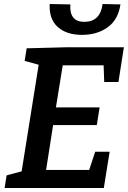

<svg xmlns="http://www.w3.org/2000/svg" viewBox="-20 -938 639 958"><path d="M500 -529 497 -612H293L259 -402H477L463 -314H245L210 -90H425L455 -181H527L498 0H3L13 -63L88 -83L173 -615L103 -634L113 -697L305 -702H598L571 -529ZM228 -918 331 -916Q325 -829 401 -829Q480 -829 492 -918L581 -916Q570 -840 517.5 -802Q465 -764 389 -764Q312 -764 268 -803.5Q224 -843 228 -918Z"/></svg>

Font: Bitter Pro SemiBold
Style: Italic
Weight: 600
Italic angle: -9°
Designer: Sol Matas, and Bitter project Authors
Foundry: Sol Matas
Version: Version 1.010